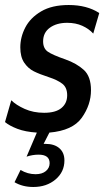

<svg xmlns="http://www.w3.org/2000/svg" viewBox="-30 -520 439 766"><path d="M366 -468 342 -386Q325 -405 298.5 -417Q272 -429 238 -429Q196 -429 169 -409.5Q142 -390 142 -355Q142 -327 160.5 -314Q179 -301 231 -283Q276 -267 304.5 -241Q333 -215 333 -160Q333 -102 296.5 -50.5Q260 1 167 9L144 54H152Q187 54 207 71.5Q227 89 227 120Q227 166 191.5 196Q156 226 103 226Q60 226 28 207L52 158Q80 175 112 175Q138 175 153 162.5Q168 150 168 131Q168 97 124 97Q100 97 76 105L117 9Q71 6 39.5 -6Q8 -18 -10 -33L15 -120Q34 -101 68.5 -85.5Q103 -70 146 -70Q192 -70 215 -89Q238 -108 238 -140Q238 -171 218.5 -186Q199 -201 165 -212Q128 -224 105 -235.5Q82 -247 66.5 -270Q51 -293 51 -331Q51 -372 71 -410.5Q91 -449 134 -474.5Q177 -500 244 -500Q317 -500 366 -468Z"/></svg>

Font: Cabin
Style: Italic
Weight: 400
Italic angle: -7°
Designer: Pablo Impallari
Foundry: Pablo Impallari. http://www.impallari.com Igino Marini. http://www.ikern.com
Version: Version 2.200